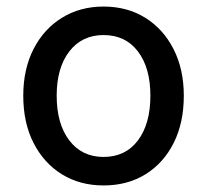

<svg xmlns="http://www.w3.org/2000/svg" viewBox="-20 -553 632 586"><path d="M296 13Q224 13 169 -21Q114 -55 82.5 -116.5Q51 -178 51 -261Q51 -342 82.5 -403.5Q114 -465 169.5 -499Q225 -533 296 -533Q368 -533 423 -499Q478 -465 509.5 -403.5Q541 -342 541 -261Q541 -178 510 -116.5Q479 -55 424 -21Q369 13 296 13ZM296 -74Q363 -74 401 -124.5Q439 -175 439 -261Q439 -346 401 -396Q363 -446 296 -446Q230 -446 191.5 -396Q153 -346 153 -261Q153 -175 191.5 -124.5Q230 -74 296 -74Z"/></svg>

Font: Ubuntu Sans Medium
Style: Regular
Weight: 500
Designer: Dalton Maag Ltd
Foundry: Dalton Maag Ltd
Version: Version 1.006; ttfautohint (v1.8.4.7-5d5b)